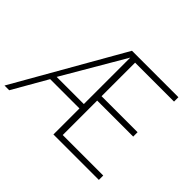

<svg xmlns="http://www.w3.org/2000/svg" viewBox="-151 -966 1210 1210"><g transform="rotate(45 454.0 -361.5)"><path d="M841 -39V0H436V-232H175L42 0H0L413 -723H827V-684H480V-385H801V-346H480V-39ZM436 -271V-685L194 -271Z"/></g></svg>

Font: Public Sans Thin
Style: Regular
Weight: 100
Designer: The Public Sans project authors (U.S. Web Design System). Libre Franklin designed by Pablo Impallari and Rodrigo Fuenzal
Version: Version 1.008